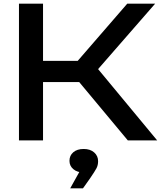

<svg xmlns="http://www.w3.org/2000/svg" viewBox="-20 -770 882 1053"><path d="M84 0V-750H216V0ZM361 -384 678 -750H831L518 -391L842 0H681ZM155 -436H487V-320H155ZM365 263 434 139 439 176Q404 176 382.5 158Q361 140 361 112Q361 83 382 65Q403 47 439 47Q475 47 496.5 66Q518 85 518 114Q518 136 509 153Q500 170 474 208L435 263Z"/></svg>

Font: Bounded
Style: Regular
Weight: 400
Designer: Vlad Churkin
Version: Version 1.0